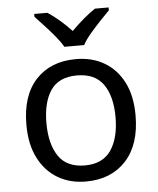

<svg xmlns="http://www.w3.org/2000/svg" viewBox="-54 -813 714 869"><g transform="rotate(-5 302.5 -378.0)"><path d="M551 -269Q551 -136 483.5 -63Q416 10 301 10Q230 10 174.5 -22.5Q119 -55 87 -117.5Q55 -180 55 -269Q55 -402 122 -474Q189 -546 304 -546Q377 -546 432.5 -513.5Q488 -481 519.5 -419.5Q551 -358 551 -269ZM146 -269Q146 -174 183.5 -118.5Q221 -63 303 -63Q384 -63 422 -118.5Q460 -174 460 -269Q460 -364 422 -418Q384 -472 302 -472Q220 -472 183 -418Q146 -364 146 -269ZM257 -606Q244 -629 222 -655.5Q200 -682 176 -708Q152 -734 134 -753V-766H194Q220 -749 248 -725Q276 -701 301 -674Q328 -701 356 -725Q384 -749 410 -766H472V-753Q453 -734 428.5 -708Q404 -682 381.5 -655.5Q359 -629 347 -606Z"/></g></svg>

Font: Noto IKEA Latin
Style: Regular
Weight: 400
Designer: Monotype Design Team
Foundry: Monotype Imaging Inc.
Version: Version 1.0